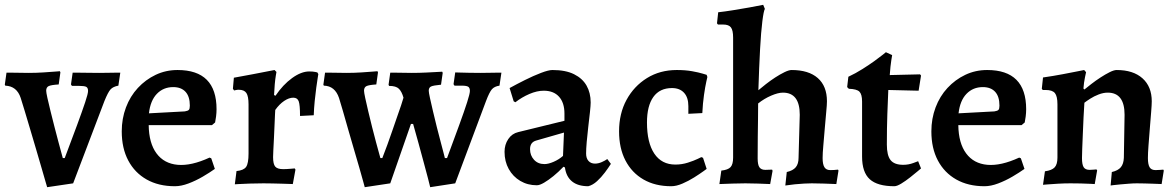

<svg xmlns="http://www.w3.org/2000/svg" viewBox="-31 -762 4878 798"><path d="M165 16Q165 16 158.5 -6Q152 -28 142 -63Q132 -98 119.5 -140Q107 -182 94.5 -224.5Q82 -267 71.5 -301.5Q61 -336 55 -355Q39 -404 -9 -406L-11 -410L-4 -460Q-4 -460 12.5 -460Q29 -460 51 -459.5Q73 -459 87 -459Q120 -459 149.5 -461Q179 -463 198.5 -464.5Q218 -466 218 -466L220 -461L213 -411Q181 -409 171 -404Q161 -399 161 -385Q161 -378 166 -355Q171 -332 179 -300Q187 -268 195.5 -234.5Q204 -201 212 -171.5Q220 -142 225 -123.5Q230 -105 230 -105H238Q268 -184 289.5 -242.5Q311 -301 323 -337Q335 -373 335 -384Q335 -397 327.5 -401Q320 -405 299 -405H268L264 -411L271 -460Q271 -460 289 -460Q307 -460 332 -459.5Q357 -459 381 -459Q400 -459 420.5 -459.5Q441 -460 455 -460Q469 -460 469 -460L461 -406Q439 -402 428.5 -390.5Q418 -379 403 -342L273 0Z M696 12Q628 12 578.5 -16Q529 -44 502 -95Q475 -146 475 -216Q475 -269 492.5 -315.5Q510 -362 542 -396.5Q574 -431 616 -451Q658 -471 707 -471Q869 -471 869 -308Q869 -293 867 -277.5Q865 -262 863 -253L850 -242H587Q588 -167 619.5 -124.5Q651 -82 707.5 -77Q764 -72 840 -107L847 -104L862 -60Q841 -45 812 -28Q783 -11 752.5 0.5Q722 12 696 12ZM588 -291 737 -299Q750 -301 754 -305.5Q758 -310 758 -323Q758 -361 740 -380.5Q722 -400 689 -400Q648 -400 621 -372Q594 -344 588 -291Z M952 -51Q982 -54 992 -68.5Q1002 -83 1002 -124V-328Q1002 -362 993 -375.5Q984 -389 961 -389Q955 -389 948.5 -387.5Q942 -386 942 -386L937 -393L941 -439Q981 -446 1019.5 -453.5Q1058 -461 1084 -466Q1110 -471 1110 -471L1118 -463Q1118 -463 1115.5 -448.5Q1113 -434 1111 -412Q1109 -390 1108 -367L1114 -364Q1145 -410 1183 -437.5Q1221 -465 1254 -465Q1270 -465 1279 -463Q1288 -461 1288 -461L1292 -454Q1292 -454 1289.5 -438.5Q1287 -423 1283.5 -397.5Q1280 -372 1277 -342Q1274 -312 1273 -283L1216 -280Q1216 -326 1210.5 -341Q1205 -356 1188 -356Q1170 -356 1150 -342.5Q1130 -329 1113 -305Q1113 -305 1112 -287Q1111 -269 1110 -241.5Q1109 -214 1107.5 -186Q1106 -158 1105 -136.5Q1104 -115 1104 -109Q1104 -80 1113 -69.5Q1122 -59 1146 -59Q1159 -59 1176.5 -60.5Q1194 -62 1194 -62L1197 -57L1186 3Q1186 3 1173.5 2.5Q1161 2 1142 1.5Q1123 1 1102 0.5Q1081 0 1064 0Q1035 0 1007 1Q979 2 962 3Q945 4 945 4Z M1485 16Q1485 16 1479 -6Q1473 -28 1463 -63Q1453 -98 1440.5 -140Q1428 -182 1416 -224.5Q1404 -267 1394 -301.5Q1384 -336 1378 -355Q1361 -405 1315 -406L1313 -410L1320 -460Q1320 -460 1336 -460Q1352 -460 1373.5 -459.5Q1395 -459 1409 -459Q1441 -459 1471 -461Q1501 -463 1519.5 -464.5Q1538 -466 1538 -466L1540 -461L1533 -411Q1502 -409 1492 -404Q1482 -399 1482 -385Q1482 -378 1487 -354.5Q1492 -331 1499.5 -299.5Q1507 -268 1515.5 -234Q1524 -200 1532 -170.5Q1540 -141 1545 -123Q1550 -105 1550 -105H1558Q1568 -131 1579 -160.5Q1590 -190 1600 -220Q1610 -250 1619.5 -276.5Q1629 -303 1636 -324Q1643 -345 1646 -356Q1639 -381 1627 -393Q1615 -405 1586 -405L1584 -410L1591 -460Q1591 -460 1607.5 -460Q1624 -460 1644.5 -459.5Q1665 -459 1680 -459Q1712 -459 1741 -460.5Q1770 -462 1788.5 -463Q1807 -464 1807 -464L1809 -459L1802 -410Q1770 -407 1760.5 -402.5Q1751 -398 1751 -385Q1751 -378 1756 -355Q1761 -332 1768.5 -300Q1776 -268 1784.5 -234Q1793 -200 1801 -170.5Q1809 -141 1813.5 -123Q1818 -105 1818 -105H1827Q1856 -183 1877.5 -242Q1899 -301 1910.5 -337Q1922 -373 1922 -384Q1922 -397 1915 -401.5Q1908 -406 1888 -406H1858L1854 -412L1861 -461Q1861 -461 1877.5 -460.5Q1894 -460 1918 -459.5Q1942 -459 1965 -459Q1984 -459 2004 -459.5Q2024 -460 2038.5 -460Q2053 -460 2053 -460L2045 -406Q2024 -403 2013.5 -391Q2003 -379 1989 -342L1861 0L1757 16Q1755 7 1748 -20Q1741 -47 1730.5 -85.5Q1720 -124 1708.5 -166.5Q1697 -209 1686 -247H1677L1591 0Z M2414 12Q2371 12 2346.5 -8Q2322 -28 2317 -66L2311 -69Q2290 -47 2269 -30Q2248 -13 2230 -2.5Q2212 8 2200 8Q2162 8 2131.5 -10Q2101 -28 2083.5 -59.5Q2066 -91 2066 -131Q2066 -161 2081.5 -184Q2097 -207 2123 -213L2315 -260V-290Q2315 -335 2292.5 -360Q2270 -385 2229 -385Q2201 -385 2169.5 -371.5Q2138 -358 2111 -337L2104 -341L2087 -396Q2116 -412 2151 -429.5Q2186 -447 2217.5 -459Q2249 -471 2265 -471Q2320 -471 2355 -453.5Q2390 -436 2407 -406Q2424 -376 2424 -336Q2424 -324 2421 -296Q2418 -268 2414 -235Q2410 -202 2407.5 -172Q2405 -142 2405 -124Q2405 -104 2415 -93Q2425 -82 2442 -82Q2456 -82 2470.5 -88.5Q2485 -95 2493 -101L2508 -81Q2498 -65 2483 -45Q2468 -25 2450.5 -9Q2433 7 2414 12ZM2232 -80Q2248 -80 2270 -89.5Q2292 -99 2309 -114L2313 -211L2198 -178Q2172 -171 2172 -142Q2172 -116 2188.5 -98Q2205 -80 2232 -80Z M2759 12Q2692 12 2643.5 -16Q2595 -44 2568.5 -95Q2542 -146 2542 -216Q2542 -290 2573 -347Q2604 -404 2658 -437.5Q2712 -471 2782 -471Q2818 -471 2845.5 -466Q2873 -461 2889.5 -456Q2906 -451 2906 -451L2909 -442Q2909 -442 2904.5 -422Q2900 -402 2895 -367.5Q2890 -333 2888 -292L2830 -289V-321Q2830 -357 2812 -376.5Q2794 -396 2762 -396Q2711 -396 2684.5 -359Q2658 -322 2658 -253Q2658 -169 2688.5 -123.5Q2719 -78 2776 -78Q2803 -78 2828 -86Q2853 -94 2868.5 -101.5Q2884 -109 2884 -109L2891 -106L2906 -60Q2906 -60 2891.5 -49.5Q2877 -39 2854 -24.5Q2831 -10 2805.5 1Q2780 12 2759 12Z M2967 -53Q2995 -56 3005.5 -67.5Q3016 -79 3016 -107V-606Q3016 -636 3007 -648Q2998 -660 2975 -660H2953L2949 -665L2954 -711Q2981 -714 3015.5 -719.5Q3050 -725 3083.5 -731Q3117 -737 3141 -742L3148 -725Q3143 -717 3137.5 -673.5Q3132 -630 3128 -556.5Q3124 -483 3121 -387Q3134 -398 3152.5 -412.5Q3171 -427 3191 -440Q3211 -453 3229.5 -462Q3248 -471 3259 -471Q3330 -471 3368 -437.5Q3406 -404 3406 -341Q3406 -327 3403 -296.5Q3400 -266 3397 -228.5Q3394 -191 3391 -158Q3388 -125 3388 -105Q3388 -79 3395.5 -67Q3403 -55 3420 -55Q3426 -55 3435.5 -55.5Q3445 -56 3452 -57L3454 -53L3445 3Q3424 2 3393.5 1Q3363 0 3343 0Q3330 0 3311.5 1Q3293 2 3272.5 4Q3252 6 3233 9L3239 -47Q3265 -53 3276.5 -67Q3288 -81 3288 -106L3293 -285Q3293 -331 3275.5 -354Q3258 -377 3223 -377Q3203 -377 3174 -364.5Q3145 -352 3120 -332Q3120 -301 3119.5 -267Q3119 -233 3118.5 -193.5Q3118 -154 3118 -104Q3118 -77 3125.5 -66.5Q3133 -56 3150 -56Q3155 -56 3163.5 -56.5Q3172 -57 3178 -57L3180 -52L3170 3Q3150 2 3119 1Q3088 0 3067 0Q3045 0 3014.5 1Q2984 2 2959 3Z M3686 12Q3616 12 3584 -17Q3552 -46 3552 -111V-340Q3552 -370 3541 -381Q3530 -392 3497 -393L3490 -400L3495 -443Q3525 -457 3553.5 -475Q3582 -493 3603.5 -508.5Q3625 -524 3638 -534.5Q3651 -545 3651 -545L3677 -533Q3677 -533 3673.5 -511.5Q3670 -490 3667 -450L3793 -453L3797 -448L3787 -385L3661 -388Q3659 -344 3657 -287.5Q3655 -231 3655 -161Q3655 -116 3670.5 -96.5Q3686 -77 3723 -77Q3745 -77 3765 -84.5Q3785 -92 3785 -92L3797 -62Q3797 -62 3784 -51Q3771 -40 3752 -25Q3733 -10 3715 1Q3697 12 3686 12Z M4061 12Q3993 12 3943.5 -16Q3894 -44 3867 -95Q3840 -146 3840 -216Q3840 -269 3857.5 -315.5Q3875 -362 3907 -396.5Q3939 -431 3981 -451Q4023 -471 4072 -471Q4234 -471 4234 -308Q4234 -293 4232 -277.5Q4230 -262 4228 -253L4215 -242H3952Q3953 -167 3984.5 -124.5Q4016 -82 4072.5 -77Q4129 -72 4205 -107L4212 -104L4227 -60Q4206 -45 4177 -28Q4148 -11 4117.5 0.5Q4087 12 4061 12ZM3953 -291 4102 -299Q4115 -301 4119 -305.5Q4123 -310 4123 -323Q4123 -361 4105 -380.5Q4087 -400 4054 -400Q4013 -400 3986 -372Q3959 -344 3953 -291Z M4590 -47Q4616 -53 4627.5 -67Q4639 -81 4640 -106L4643 -285Q4643 -331 4625.5 -354Q4608 -377 4573 -377Q4555 -377 4535.5 -369.5Q4516 -362 4500.5 -352Q4485 -342 4476 -335Q4474 -309 4472.5 -274.5Q4471 -240 4469.5 -205.5Q4468 -171 4467 -144Q4466 -117 4466 -105Q4466 -78 4473 -67Q4480 -56 4498 -56Q4505 -56 4515.5 -57Q4526 -58 4526 -58L4529 -54L4519 3Q4519 3 4501.5 2Q4484 1 4460.5 0.5Q4437 0 4418 0Q4393 0 4367 1.5Q4341 3 4322.5 4.5Q4304 6 4304 6L4312 -50Q4341 -54 4352.5 -66.5Q4364 -79 4364 -107V-328Q4364 -362 4353.5 -375Q4343 -388 4315 -388H4303L4299 -393L4304 -440Q4346 -446 4385.5 -453.5Q4425 -461 4450 -466Q4475 -471 4475 -471L4483 -462Q4483 -462 4478.5 -441Q4474 -420 4472 -394L4476 -390Q4487 -399 4505 -413Q4523 -427 4543 -440Q4563 -453 4581 -462Q4599 -471 4610 -471Q4679 -471 4717.5 -436.5Q4756 -402 4756 -341Q4756 -327 4753.5 -296.5Q4751 -266 4748 -228.5Q4745 -191 4742.5 -158Q4740 -125 4740 -105Q4740 -79 4747 -67Q4754 -55 4772 -55Q4781 -55 4792.5 -56Q4804 -57 4804 -57L4806 -53L4797 3Q4797 3 4786.5 2.5Q4776 2 4760 1.5Q4744 1 4726.5 0.5Q4709 0 4694 0Q4679 0 4660.5 1.5Q4642 3 4624.5 4.5Q4607 6 4596 7.5Q4585 9 4585 9Z"/></svg>

Font: Alegreya SemiBold
Style: Regular
Weight: 600
Designer: Juan Pablo del Peral
Foundry: Huerta Tipografica
Version: Version 2.009